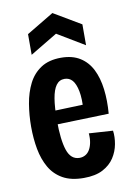

<svg xmlns="http://www.w3.org/2000/svg" viewBox="-86 -801 597 869"><g transform="rotate(-10 212.5 -367.0)"><path d="M228 13Q170 13 132 -8.5Q94 -30 72.5 -67.5Q51 -105 42 -153.5Q33 -202 33 -257Q33 -310 41.5 -361Q50 -412 70.5 -452.5Q91 -493 127.5 -517Q164 -541 220 -541Q272 -541 307 -519Q342 -497 361.5 -458Q381 -419 387.5 -366.5Q394 -314 389 -254L124 -246V-309L297 -315L279 -287Q283 -343 276 -377.5Q269 -412 255 -428Q241 -444 219 -444Q195 -444 180.5 -424Q166 -404 159.5 -364.5Q153 -325 153 -266Q153 -175 169 -127.5Q185 -80 225 -80Q239 -80 251 -86.5Q263 -93 271 -106Q279 -119 283 -138Q287 -157 285 -182L395 -175Q399 -146 393 -113Q387 -80 368.5 -51.5Q350 -23 316 -5Q282 13 228 13ZM92 -577V-672L217 -747L342 -673V-577L217 -652Z"/></g></svg>

Font: Bricolage Grotesque 24pt Condensed SemiBold
Style: Regular
Weight: 600
Width: 3
Designer: Mathieu Triay
Foundry: Atelier Triay
Version: Version 1.001;gftools[0.9.33.dev8+g029e19f]